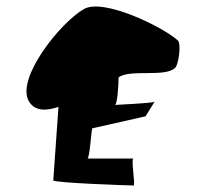

<svg xmlns="http://www.w3.org/2000/svg" viewBox="-20 -875 656 591"><path d="M69 -563C88 -531 125 -534 160 -546C152 -432 144 -320 144 -320C142 -312 382 -304 391 -304C398 -304 382 -387 391 -387H249C256 -387 261 -474 264 -480L428 -517L456 -562C449 -557 343 -553 334 -552C341 -554 345 -611 345 -637C381 -663 488 -636 519 -666C530 -676 538 -740 528 -750C482 -792 298 -882 238 -847C165 -805 28 -633 69 -563ZM456 -563C456 -563 456 -562 456 -562C456 -562 456 -563 456 -563Z"/></svg>

Font: Ampere
Style: Regular
Weight: 400
Version: Version 1